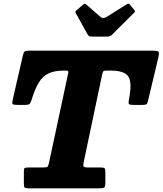

<svg xmlns="http://www.w3.org/2000/svg" viewBox="-20 -1026 886 1046"><path d="M110 -26V-92Q110 -107 114.2 -110.2Q118.5 -113.5 133.5 -113.5H214.5Q236 -113.5 239.8 -118.5Q243.5 -123.5 247.5 -141.5L352.5 -632Q354.5 -641.5 339.5 -641.5H328.5Q277.5 -641.5 245.2 -626.5Q213 -611.5 191.8 -577Q170.5 -542.5 152.5 -483.5Q147.5 -467 142 -460.8Q136.5 -454.5 116.5 -454.5H75.5Q51.5 -454.5 48.2 -460.2Q45 -466 49.5 -484L105 -725Q108.5 -741 114.2 -745.5Q120 -750 140.5 -750H811.5Q837.5 -750 843 -744.5Q848.5 -739 843 -714L786.5 -477.5Q783.5 -464.5 779.5 -459.5Q775.5 -454.5 759 -454.5H708Q682.5 -454.5 681 -461.5Q679.5 -468.5 683 -487Q694.5 -546 689.5 -579.5Q684.5 -613 659 -627.2Q633.5 -641.5 584 -641.5H557Q545.5 -641.5 542.2 -636.5Q539 -631.5 537 -622L437 -147.5Q433 -129 434.2 -121.2Q435.5 -113.5 460.5 -113.5H529.5Q546 -113.5 550 -109Q554 -104.5 554 -87V-32Q554 -9.5 548.5 -4.8Q543 0 521 0H135Q118.5 0 114.2 -4.2Q110 -8.5 110 -26ZM458 -837 392.5 -955Q387.5 -963.5 398.5 -971.5L432.5 -1000.5Q440 -1006 442.5 -1005.8Q445 -1005.5 451 -1000.5L528 -933.5Q542 -922 560.5 -933.5L670.5 -1002.5Q678 -1007 681.2 -1005.8Q684.5 -1004.5 689 -999.5L711 -972.5Q716 -966.5 715.8 -963.8Q715.5 -961 708.5 -954.5L589.5 -836Q580 -826.5 561.5 -826.5H483Q471.5 -826.5 466.5 -829Q461.5 -831.5 458 -837Z"/></svg>

Font: Besley* Heavy
Style: Italic
Weight: 800
Italic angle: -13°
Designer: Owen Earl
Foundry: indestructible type*
Version: Version 3.000; ttfautohint (v1.8.3)